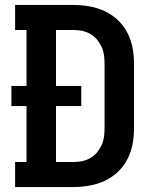

<svg xmlns="http://www.w3.org/2000/svg" viewBox="-20 -755 640 775"><path d="M41 0V-101H87V-327H26V-408H87V-634H41V-735H276Q308 -735 340 -729.5Q372 -724 401.5 -710.5Q431 -697 455 -674.5Q479 -652 494 -623Q509 -594 515 -562Q521 -530 521 -498V-237Q521 -205 515 -173Q509 -141 494 -112Q479 -83 455 -60.5Q431 -38 401.5 -24.5Q372 -11 340 -5.5Q308 0 276 0ZM206 -101H276Q294 -101 311 -104.5Q328 -108 343.5 -116.5Q359 -125 370.5 -138.5Q382 -152 389.5 -168Q397 -184 399.5 -201.5Q402 -219 402 -237V-498Q402 -516 399.5 -533.5Q397 -551 389.5 -567Q382 -583 370.5 -596.5Q359 -610 343.5 -618.5Q328 -627 311 -630.5Q294 -634 276 -634H206V-408H308V-327H206Z"/></svg>

Font: Iosevka Etoile
Style: Bold
Weight: 700
Designer: Belleve Invis
Foundry: Belleve Invis
Version: Version 28.1.0; ttfautohint (v1.8.4)